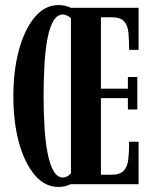

<svg xmlns="http://www.w3.org/2000/svg" viewBox="-20 -731 609 762"><path d="M211.5 11Q158 11 117.8 -36.5Q77.5 -84 55.2 -165.2Q33 -246.5 33 -349Q33 -452 55.5 -533.8Q78 -615.5 118.2 -663.2Q158.5 -711 211.5 -711Q239 -711 263.8 -699Q288.5 -687 305 -662.5L278 -630Q271 -654 255.5 -663.8Q240 -673.5 230 -673.5Q207 -673.5 192 -648.2Q177 -623 168.5 -578.5Q160 -534 156.5 -475Q153 -416 153 -349Q153 -282 156.8 -223.2Q160.5 -164.5 169.5 -120.2Q178.5 -76 193.2 -51.2Q208 -26.5 229.5 -26.5Q241.5 -26.5 252.5 -35Q263.5 -43.5 271.2 -55.8Q279 -68 280.5 -78L310 -47Q292.5 -18 267.2 -3.5Q242 11 211.5 11ZM261.5 0V-700H530V-533H492.5Q492.5 -573.5 489.5 -602.8Q486.5 -632 471.8 -647.2Q457 -662.5 422.5 -662.5H380.5V-379H487.5V-425.5H525V-296.5H487.5V-341.5H380.5V-37.5H421Q456.5 -37.5 471.2 -53.5Q486 -69.5 489.2 -98.8Q492.5 -128 492.5 -168.5H530V0Z"/></svg>

Font: Imbue Thin 10pt
Style: Bold
Weight: 700
Version: Version 1.102